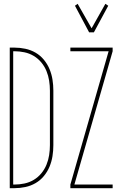

<svg xmlns="http://www.w3.org/2000/svg" viewBox="-20 -984 640 1004"><path d="M31 0V-735H56Q84 -735 112.5 -729Q141 -723 166 -708.5Q191 -694 209.5 -671.5Q228 -649 239 -622.5Q250 -596 254.5 -567.5Q259 -539 259 -510V-225Q259 -196 254.5 -167.5Q250 -139 239 -112.5Q228 -86 209.5 -63.5Q191 -41 166 -26.5Q141 -12 112.5 -6Q84 0 56 0ZM49 -19H56Q82 -19 108 -24.5Q134 -30 156.5 -43.5Q179 -57 196 -77.5Q213 -98 223 -122.5Q233 -147 237 -173Q241 -199 241 -225V-510Q241 -536 237 -562Q233 -588 223 -612.5Q213 -637 196 -657.5Q179 -678 156.5 -691.5Q134 -705 108 -710.5Q82 -716 56 -716H49ZM446 -815 372 -954 386 -964 459 -836 531 -964 546 -954 471 -815ZM569 0H348V-19L548 -716H348V-735H569V-716L369 -19H569Z"/></svg>

Font: Iosevka Thin Extended
Style: Regular
Weight: 100
Width: 7
Monospace: yes
Designer: Belleve Invis
Foundry: Belleve Invis
Version: Version 32.5.0; ttfautohint (v1.8.4)